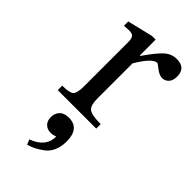

<svg xmlns="http://www.w3.org/2000/svg" viewBox="-240 -546 882 882"><g transform="rotate(45 201.0 -105.5)"><path d="M212 -482V-379H215Q257 -440 283.5 -464Q310 -488 344 -488Q402 -488 402 -432Q402 -405 389 -391.5Q376 -378 358 -378Q339 -378 317.5 -395Q296 -412 293 -412Q263 -412 214 -330V-102Q214 -56 232 -42.5Q250 -29 308 -29V0H58V-29Q106 -29 118.5 -41.5Q131 -54 131 -97V-372Q131 -389 130.5 -396.5Q130 -404 126.5 -412Q123 -420 115.5 -423Q108 -426 95 -426Q64 -424 64 -424V-452L188 -482ZM136 277 126 252Q204 224 204 156Q188 162 173 162Q151 162 137 148Q123 134 123 110Q123 85 138.5 69Q154 53 184 53Q254 53 254 138Q254 172 242.5 198Q231 224 209.5 239.5Q188 255 173 262.5Q158 270 136 277Z"/></g></svg>

Font: myMathFont
Style: Regular
Weight: 400
Designer: Ross Mills, John Hudson & Paul Hanslow, Tiro Typeworks Ltd; with prior portions MicroPress Inc., and Coen Hoffman. Math 
Foundry: Tiro Typeworks Ltd
Version: Version 2.13 b171